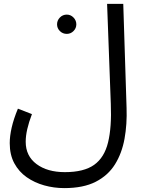

<svg xmlns="http://www.w3.org/2000/svg" viewBox="-20 -734 735 986"><path d="M30 1Q30 -35 40 -79Q50 -123 72 -176L144 -148Q128 -106 120 -71Q112 -36 112 -6Q112 67 167.5 108.5Q223 150 313 150Q411 150 463.5 112.5Q516 75 535 -3Q554 -81 549 -201L530 -714H613L630 -180Q633 -96 619.5 -21.5Q606 53 570.5 110Q535 167 471.5 199.5Q408 232 310 232Q257 232 207 218Q157 204 117 176Q77 148 53.5 104.5Q30 61 30 1ZM323 -560Q302 -560 287.5 -574.5Q273 -589 273 -609Q273 -629 287.5 -644Q302 -659 323 -659Q343 -659 357.5 -644Q372 -629 372 -609Q372 -589 357.5 -574.5Q343 -560 323 -560Z"/></svg>

Font: Go Noto Current
Style: Regular
Weight: 400
Designer: Monotype Design Team
Foundry: Monotype Imaging Inc.
Version: Version 2.007; ttfautohint (v1.8) -l 8 -r 50 -G 200 -x 14 -D